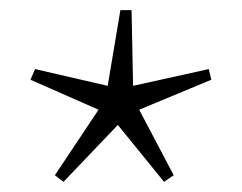

<svg xmlns="http://www.w3.org/2000/svg" viewBox="-20 -745 476 378"><path d="M396 -588 254 -529 322 -400 303 -387 212 -499 105 -387 88 -400 174 -529 40 -588 49 -609 192 -576 217 -725H239L242 -576L391 -609Z"/></svg>

Font: Bona Nova
Style: Italic
Weight: 400
Italic angle: -4°
Designer: Mateusz Machalski
Foundry: Capitalics
Version: Version 4.001; ttfautohint (v1.8.3)